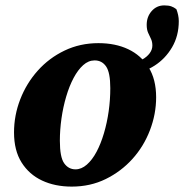

<svg xmlns="http://www.w3.org/2000/svg" viewBox="-20 -676 683 712"><path d="M246 16Q184 16 136 -6.5Q88 -29 60 -73.5Q32 -118 32 -185Q32 -248 55 -307.5Q78 -367 120 -414Q162 -461 219.5 -488.5Q277 -516 345 -516Q408 -516 455.5 -493.5Q503 -471 531 -426.5Q559 -382 559 -315Q559 -253 536 -193Q513 -133 471 -86.5Q429 -40 372 -12Q315 16 246 16ZM260 -48Q282 -48 302 -65.5Q322 -83 338 -113Q354 -143 365.5 -182Q377 -221 383 -263.5Q389 -306 389 -349Q389 -407 373.5 -429.5Q358 -452 331 -452Q308 -452 288.5 -434.5Q269 -417 253 -387Q237 -357 225.5 -318Q214 -279 208 -237Q202 -195 202 -154Q202 -93 218 -70.5Q234 -48 260 -48ZM469 -403V-444Q492 -447 508.5 -456Q525 -465 535 -478.5Q545 -492 545 -507Q545 -521 540 -531.5Q535 -542 529.5 -554Q524 -566 524 -584Q524 -614 542.5 -635Q561 -656 589 -656Q605 -656 615 -652.5Q625 -649 634 -642Q638 -632 640.5 -620.5Q643 -609 643 -598Q643 -543 618 -500.5Q593 -458 553 -432.5Q513 -407 469 -403Z"/></svg>

Font: Source Serif 4 ExtraBold
Style: Italic
Weight: 800
Italic angle: -12°
Designer: Frank Grießhammer
Foundry: Adobe Systems Incorporated
Version: Version 4.004;hotconv 1.0.116;makeotfexe 2.5.65601